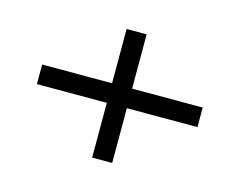

<svg xmlns="http://www.w3.org/2000/svg" viewBox="-82 -708 991 796"><g transform="rotate(15 413.5 -310.0)"><path d="M759 -269H456V-34H370V-269H70V-353H370V-586H456V-353H759Z"/></g></svg>

Font: BioRhyme Expanded
Style: Regular
Weight: 400
Width: 7
Designer: Aoife Mooney
Foundry: Aoife Mooney Type
Version: Version 1.000